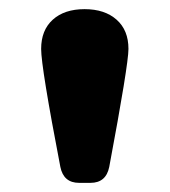

<svg xmlns="http://www.w3.org/2000/svg" viewBox="-20 -730 371 420"><path d="M153 -330Q119 -330 112 -365Q70 -583 70 -623Q70 -664 95.5 -687Q121 -710 165 -710Q209 -710 235 -687Q261 -664 261 -623Q261 -589 219 -365Q212 -330 178 -330Z"/></svg>

Font: Solway
Style: Bold
Weight: 700
Designer: Mariya V. Pigoulevskaya
Foundry: The Northern Block Ltd.
Version: Version 1.000;hotconv 1.0.109;makeotfexe 2.5.65596